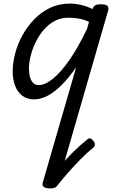

<svg xmlns="http://www.w3.org/2000/svg" viewBox="-20 -539 663 1074"><path d="M301 499Q292 511 276 509Q260 507 251 496Q242 485 253 471Q278 436 310.5 397Q343 358 382.5 318Q422 278 468 241Q477 233 486.5 236Q496 239 503 251Q512 261 510.5 271.5Q509 282 499 289Q467 315 431 351.5Q395 388 361.5 426Q328 464 301 499ZM170 17Q134 17 107 -2Q80 -21 65.5 -56.5Q51 -92 51 -140Q51 -187 64.5 -239Q78 -291 105 -340.5Q132 -390 171 -430.5Q210 -471 260 -495Q310 -519 372 -519Q402 -519 435 -511Q468 -503 499 -488V-491Q503 -504 513 -509.5Q523 -515 542 -515Q572 -515 581 -506Q590 -497 584 -477L305 489Q301 502 291 508.5Q281 515 258 515Q241 515 227.5 508Q214 501 219 483L406 -163Q364 -102 323.5 -62Q283 -22 244.5 -2.5Q206 17 170 17ZM142 -155Q142 -128 148 -107Q154 -86 166.5 -74.5Q179 -63 196 -63Q232 -63 276.5 -99Q321 -135 369.5 -205Q418 -275 467 -378L478 -417Q444 -432 414.5 -436Q385 -440 361 -440Q320 -440 285.5 -421.5Q251 -403 224.5 -372Q198 -341 179.5 -303Q161 -265 151.5 -226.5Q142 -188 142 -155Z"/></svg>

Font: Playwrite AU QLD
Style: Regular
Weight: 400
Designer: Veronika Burian, José Scaglione
Foundry: TypeTogether
Version: Version 1.002